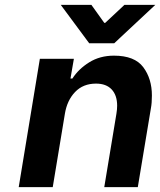

<svg xmlns="http://www.w3.org/2000/svg" viewBox="-20 -770 659 790"><path d="M144 -528H284L270 -447H278Q303 -486 347 -513.5Q391 -541 449 -541Q534 -541 569.5 -493.5Q605 -446 605 -377Q605 -346 601 -325L547 0H409L459 -302Q462 -320 462 -335Q462 -378 439.5 -402Q417 -426 375 -426Q322 -426 289 -391.5Q256 -357 247 -302L197 0H57ZM356 -750 409 -676H413L492 -750H619L450 -592H347L230 -750Z"/></svg>

Font: Be Vietnam
Style: Bold Italic
Weight: 700
Italic angle: -9.66701°
Designer: Gabriel Lam
Foundry: TypeRant
Version: Version 3.000